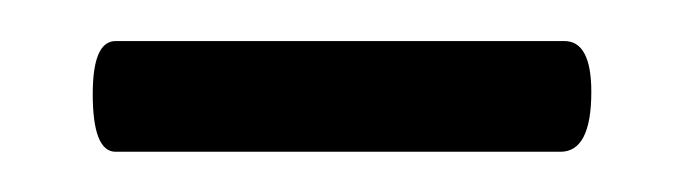

<svg xmlns="http://www.w3.org/2000/svg" viewBox="-20 -586 336 94"><path d="M25.4 -540Q25.4 -565.9 36.6 -565.9H256.3Q269.5 -565.9 269.5 -541Q269.5 -511.7 254.4 -511.7H36.6Q25.4 -511.7 25.4 -540Z"/></svg>

Font: Junicode Two Beta VF
Style: Regular
Weight: 400
Designer: Peter S. Baker
Foundry: Briery Creek Software
Version: Version 1.031 beta; ttfautohint (v1.8.1.43-b0c9)